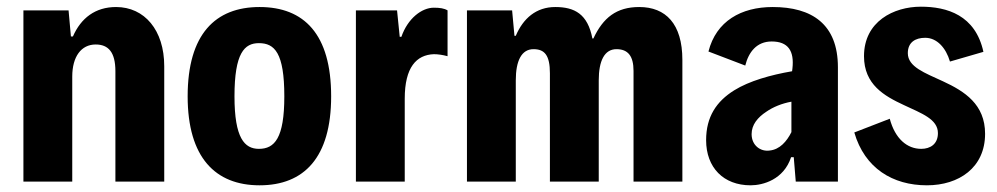

<svg xmlns="http://www.w3.org/2000/svg" viewBox="-20 -543 2982 574"><path d="M50 0H196V-314C196 -374 223 -410 266 -410C304 -410 325 -387 325 -330V0H471V-345C471 -453 412 -522 327 -522C265 -522 222 -489 198 -434H192L185 -512H50Z M756 11C889 11 970 -72 970 -255C970 -441 889 -522 756 -522C624 -522 541 -441 541 -255C541 -72 624 11 756 11ZM754 -98C711 -98 681 -130 681 -255C681 -385 711 -414 754 -414C801 -414 830 -385 830 -255C830 -130 801 -98 754 -98Z M1044 0H1190V-248C1190 -342 1225 -379 1277 -381C1289 -381 1303 -379 1318 -375V-512C1308 -518 1295 -520 1277 -520C1241 -520 1199 -488 1180 -433H1175L1167 -512H1044Z M1376 0H1522V-303C1522 -361 1539 -396 1575 -396C1608 -396 1624 -378 1624 -324V0H1770V-303C1770 -361 1787 -396 1823 -396C1857 -396 1874 -376 1874 -331V0H2020V-364C2020 -472 1970 -522 1891 -522C1823 -522 1783 -490 1754 -428H1751C1737 -501 1698 -522 1640 -522C1583 -522 1544 -488 1522 -436H1518L1511 -512H1376Z M2290 -522C2196 -522 2121 -480 2098 -389L2208 -347C2218 -387 2242 -419 2287 -419C2336 -419 2355 -391 2349 -338L2348 -330C2284 -319 2220 -301 2175 -273C2122 -240 2091 -194 2091 -124C2091 -42 2143 11 2224 11C2261 11 2323 -6 2345 -73H2353L2359 0H2485V-342C2485 -471 2407 -522 2290 -522ZM2281 -93C2254 -89 2227 -108 2227 -142C2227 -170 2245 -192 2271 -209C2291 -223 2318 -234 2346 -239V-148C2332 -120 2311 -96 2281 -93Z M2751 11C2847 11 2925 -42 2925 -143C2925 -231 2864 -270 2799 -300C2745 -325 2694 -343 2694 -384C2694 -417 2717 -430 2746 -430C2781 -430 2808 -400 2820 -359L2920 -388C2896 -498 2811 -523 2733 -523C2652 -523 2563 -479 2563 -375C2563 -290 2624 -256 2682 -229C2735 -204 2784 -187 2784 -145C2784 -112 2761 -98 2734 -98C2692 -98 2656 -128 2640 -188L2534 -147C2565 -40 2649 11 2751 11Z"/></svg>

Font: Decalotype
Style: Bold
Weight: 700
Designer: Alfredo Marco Pradil
Foundry: Alfredo Marco Pradil
Version: Version 1.0